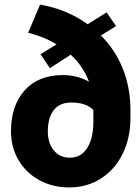

<svg xmlns="http://www.w3.org/2000/svg" viewBox="-20 -809 612 839"><path d="M103 -666 155 -789Q274 -768 363 -703L446 -755L487 -695L421 -654Q484 -591 517 -508Q550 -425 550 -327V-294Q550 -205 515.5 -136Q481 -67 420.5 -28.5Q360 10 283 10Q209 10 150.5 -22.5Q92 -55 60 -111Q28 -167 28 -235Q28 -347 87.5 -414Q147 -481 255 -481Q316 -481 369 -452Q342 -522 289 -570L198 -511L157 -572L227 -615Q177 -647 103 -666ZM285 -120Q335 -120 361.5 -163Q388 -206 388 -276V-328Q388 -328 388 -328Q388 -328 388 -328Q357 -361 291 -361Q241 -361 215 -328Q189 -295 189 -235Q189 -184 215 -152Q241 -120 285 -120Z"/></svg>

Font: Freesentation 9 Black
Style: Regular
Weight: 900
Designer: glyphs from Roboto by Christian Robertson / Hangul glyphs from Noto Sans CJK(Source Han Sans) by Jang Soo-young and Kang
Foundry: PT&
Version: Version 2.001